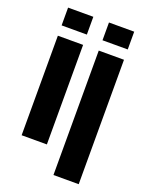

<svg xmlns="http://www.w3.org/2000/svg" viewBox="-158 -796 777 1015"><g transform="rotate(20 230.0 -289.0)"><path d="M44 0V-560H186V0ZM44 -618V-718H186V-618ZM274 140V-560H416V140ZM274 -618V-718H416V-618Z"/></g></svg>

Font: Tektur SemiCondensed SemiBold
Style: Regular
Weight: 600
Width: 4
Designer: Adam Jagosz
Foundry: Adam Jagosz
Version: Version 1.005;gftools[0.9.30]